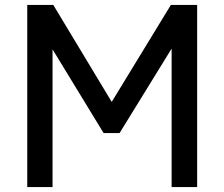

<svg xmlns="http://www.w3.org/2000/svg" viewBox="-20 -762 914 782"><path d="M91 0H194V-561L402 -220H467L679 -564V0H783V-742H676L435 -347L197 -742H91Z"/></svg>

Font: Bisquit Text
Style: Regular
Weight: 400
Version: Version 1.004;Glyphs 3.2.3 (3260)